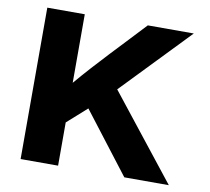

<svg xmlns="http://www.w3.org/2000/svg" viewBox="-79 -799 971 888"><g transform="rotate(10 407.0 -355.5)"><path d="M341 -285 560 0H769L457 -395L761 -711H545C446 -604 343 -500 249 -389V-711H73V0H249V-203Z"/></g></svg>

Font: Asimov
Style: XWid
Weight: 500
Designer: Google
Version: Version 2.000980; 2014